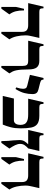

<svg xmlns="http://www.w3.org/2000/svg" viewBox="1036 -1660 645 2756"><g transform="rotate(90 1358.0 -282.5)"><path d="M488 -325Q488 -264 501.5 -201.5Q515 -139 545 -95L463 20H438V-273Q438 -326 413 -345.5Q388 -365 343 -365H25L76 -585H99Q100 -545 110.5 -535Q121 -525 151 -525H525Q514 -474 505.5 -439.5Q497 -405 492.5 -379Q488 -353 488 -325ZM80 -189 107 -305H130Q130 -234 143 -185Q156 -136 187 -95L105 20H80Z M977 -370Q977 -307 980.5 -264.5Q984 -222 990.5 -192Q997 -162 1008 -139.5Q1019 -117 1034 -95L952 20H927V-283Q927 -327 912.5 -346Q898 -365 853 -365H565L616 -585H639Q640 -545 650.5 -535Q661 -525 691 -525H855Q918 -525 947.5 -489Q977 -453 977 -370Z M1331 -427Q1331 -369 1316.5 -311.5Q1302 -254 1258 -183L1235 -193Q1246 -227 1250.5 -249Q1255 -271 1255 -291Q1255 -317 1246 -331Q1237 -345 1208 -352L1055 -390L1100 -585H1123Q1124 -560 1135 -551.5Q1146 -543 1175 -535L1266 -512Q1300 -504 1315.5 -484.5Q1331 -465 1331 -427Z M1641 -525Q1722 -525 1761 -496Q1800 -467 1811.5 -407Q1823 -347 1823 -255Q1823 -176 1807 -114.5Q1791 -53 1769 0H1358L1395 -160H1707Q1737 -160 1755 -184Q1773 -208 1773 -258Q1773 -285 1762.5 -309.5Q1752 -334 1720 -349.5Q1688 -365 1622 -365H1397L1448 -585H1471Q1472 -545 1482.5 -535Q1493 -525 1523 -525Z M2148 -525 2111 -365Q2084 -342 2065 -314.5Q2046 -287 2046 -250Q2046 -216 2064.5 -177.5Q2083 -139 2113 -95L2031 20H2006Q2006 -33 2002.5 -75.5Q1999 -118 1995 -157Q1991 -196 1991 -239Q1991 -282 2008 -310.5Q2025 -339 2052 -365H1846L1897 -585H1920Q1921 -545 1931.5 -535Q1942 -525 1972 -525Z M2644 -325Q2644 -264 2657.5 -201.5Q2671 -139 2701 -95L2619 20H2594V-273Q2594 -326 2569 -345.5Q2544 -365 2499 -365H2181L2232 -585H2255Q2256 -545 2266.5 -535Q2277 -525 2307 -525H2681Q2670 -474 2661.5 -439.5Q2653 -405 2648.5 -379Q2644 -353 2644 -325ZM2236 -189 2263 -305H2286Q2286 -234 2299 -185Q2312 -136 2343 -95L2261 20H2236Z"/></g></svg>

Font: Bona Nova
Style: Bold
Weight: 700
Designer: Mateusz Machalski
Foundry: Capitalics
Version: Version 4.001; ttfautohint (v1.8.3)